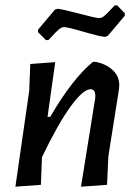

<svg xmlns="http://www.w3.org/2000/svg" viewBox="-20 -699 517 723"><path d="M421 -679 450 -649V-640L386 -564L375 -560Q354 -562 294 -579.5Q234 -597 221 -597Q216 -597 211 -594.5Q206 -592 199.5 -586.5Q193 -581 189 -576.5Q185 -572 176 -562.5Q167 -553 162 -548H153L123 -578V-587L187 -663L198 -666Q220 -663 280.5 -647Q341 -631 353 -631Q358 -631 363 -633Q368 -635 374.5 -640.5Q381 -646 384.5 -650Q388 -654 398 -664Q408 -674 412 -679ZM38 4 90 -357 94 -458 188 -465 159 -259H169Q253 -403 330 -466H341Q380 -458 405 -434.5Q430 -411 429 -376L428 -363L388 -110L383 -3L285 4L338 -326L339 -337Q339 -363 321 -363Q293 -363 245.5 -297.5Q198 -232 138 -107L134 -3Z"/></svg>

Font: Alegreya Sans Medium
Style: Italic
Weight: 500
Italic angle: -7°
Designer: Juan Pablo del Peral
Foundry: Huerta Tipografica
Version: Version 2.007